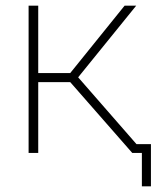

<svg xmlns="http://www.w3.org/2000/svg" viewBox="-20 -540 583 678"><path d="M81 0V-520H115V-282H228L420 -520H461L256 -267L462 -31H513V118H481V0H447L228 -250H115V0Z"/></svg>

Font: Raleway ExtraLight
Style: Regular
Weight: 200
Designer: Matt McInerney, Pablo Impallari, Rodrigo Fuenzalida
Foundry: Matt McInerney, Pablo Impallari, Rodrigo Fuenzalida
Version: Version 4.026